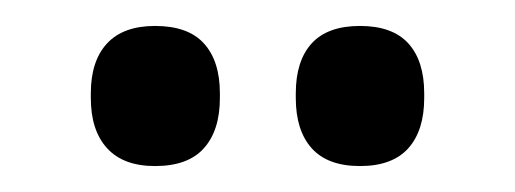

<svg xmlns="http://www.w3.org/2000/svg" viewBox="-20 -689 397 148"><path d="M99.5 -561Q75 -561 62.5 -574.8Q50 -588.5 50 -613.5V-617Q50 -642 62.5 -655.5Q75 -669 99.5 -669Q125 -669 137.2 -655.5Q149.5 -642 149.5 -617V-613.5Q149.5 -588.5 137.2 -574.8Q125 -561 99.5 -561ZM257.5 -561Q232.5 -561 220.2 -574.8Q208 -588.5 208 -613.5V-617Q208 -642 220.2 -655.5Q232.5 -669 257.5 -669Q282.5 -669 294.8 -655.5Q307 -642 307 -617V-613.5Q307 -588.5 294.8 -574.8Q282.5 -561 257.5 -561Z"/></svg>

Font: Anek Kannada Medium Medium
Style: Regular
Weight: 500
Version: Version 1.003